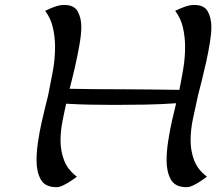

<svg xmlns="http://www.w3.org/2000/svg" viewBox="-20 -759 905 785"><path d="M844.2 -648.9Q844.2 -623 838.4 -586.2Q832.5 -549.3 823.7 -509Q814.9 -468.8 805.7 -431.9Q796.4 -395 789.6 -369.1Q780.8 -326.2 770 -278.6Q759.3 -231 759.3 -184.6Q759.3 -142.1 773.7 -103.8Q788.1 -65.4 826.2 -36.6Q816.9 -29.3 801.8 -19.3Q786.6 -9.3 770.8 -1.5Q754.9 6.3 743.2 6.3Q695.8 6.3 678.5 -25.1Q661.1 -56.6 661.1 -103Q661.1 -141.1 668 -184.6Q674.8 -228 683.8 -268.1Q692.9 -308.1 700.2 -336.9Q638.2 -332.5 575.2 -331.3Q512.2 -330.1 449.2 -330.1Q399.4 -330.1 349.6 -331.1Q299.8 -332 250.5 -335Q242.2 -298.8 234.9 -260.3Q227.5 -221.7 227.5 -184.6Q227.5 -142.1 241.9 -103.8Q256.3 -65.4 294.4 -36.6Q285.2 -29.3 270 -19.3Q254.9 -9.3 239 -1.5Q223.1 6.3 211.4 6.3Q164.1 6.3 146.7 -25.1Q129.4 -56.6 129.4 -103Q129.4 -138.2 135.3 -178Q141.1 -217.8 149.4 -255.4Q157.7 -293 165.3 -323Q172.9 -353 176.8 -369.1Q187 -418.5 196 -468Q205.1 -517.6 205.1 -567.9Q205.1 -606.4 196.5 -645Q188 -683.6 164.6 -714.8Q181.2 -723.1 202.6 -731Q224.1 -738.8 242.2 -738.8Q283.7 -738.8 298.1 -711.7Q312.5 -684.6 312.5 -648.9Q312.5 -618.7 304.4 -573.2Q296.4 -527.8 285.4 -480.2Q274.4 -432.6 264.6 -396Q317.9 -395 372.1 -394.5Q426.3 -394 481 -394Q538.6 -394 596.9 -393.1Q655.3 -392.1 713.4 -391.6Q722.2 -435.1 729.5 -479Q736.8 -522.9 736.8 -567.9Q736.8 -606.4 728.3 -645Q719.7 -683.6 696.3 -714.8Q712.9 -723.1 734.4 -731Q755.9 -738.8 773.9 -738.8Q815.4 -738.8 829.8 -711.7Q844.2 -684.6 844.2 -648.9Z"/></svg>

Font: Lumanosimo
Style: Regular
Weight: 400
Designer: The DocRepair Project, Eduardo Rodriguez Tunni
Foundry: Google
Version: Version 1.010